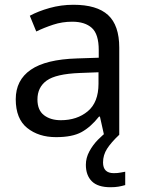

<svg xmlns="http://www.w3.org/2000/svg" viewBox="-20 -565 601 805"><path d="M288 -545Q386 -545 433 -502Q480 -459 480 -365V0H416L399 -76H395Q360 -32 321.5 -11Q283 10 215 10Q142 10 94 -28.5Q46 -67 46 -149Q46 -229 109 -272.5Q172 -316 303 -320L394 -323V-355Q394 -422 365 -448Q336 -474 283 -474Q241 -474 203 -461.5Q165 -449 132 -433L105 -499Q140 -518 188 -531.5Q236 -545 288 -545ZM314 -259Q214 -255 175.5 -227Q137 -199 137 -148Q137 -103 164.5 -82Q192 -61 235 -61Q303 -61 348 -98.5Q393 -136 393 -214V-262ZM412 116Q412 161 457 161Q474 161 485.5 158.5Q497 156 505 155V211Q491 215 477 217.5Q463 220 443 220Q390 220 365 195Q340 170 340 126Q340 97 354.5 70Q369 43 390.5 21Q412 -1 432 -15L480 0Q446 32 429 58.5Q412 85 412 116Z"/></svg>

Font: Noto Sans Tifinagh Adrar
Style: Regular
Weight: 400
Designer: JamraPatel
Foundry: JamraPatel LLC
Version: Version 2.006; ttfautohint (v1.8.4.7-5d5b)